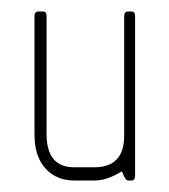

<svg xmlns="http://www.w3.org/2000/svg" viewBox="-20 -314 294 334"><path d="M209 0H203Q201 0 199 -2Q197 -4 192 -16Q177 -7 166 -3.5Q155 0 144 0H109Q78 0 59 -21Q40 -42 40 -80V-286Q40 -294 47 -294H55Q61 -294 61 -286V-81Q61 -23 109 -23H144Q196 -23 196 -78V-286Q196 -294 203 -294H209Q215 -294 215 -286V-9Q215 0 209 0Z"/></svg>

Font: Chathura Light
Style: Regular
Weight: 300
Designer: Appaji Ambarisha Darbha
Foundry: Aditya Fonts
Version: Version 1.001 2016